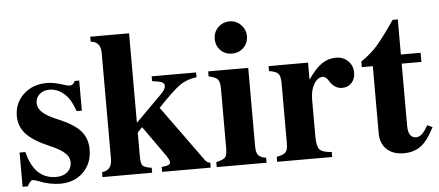

<svg xmlns="http://www.w3.org/2000/svg" viewBox="-49 -799 2107 921"><g transform="rotate(-5 1005.0 -338.5)"><path d="M340 -326H315Q296 -382 268 -408Q234 -440 193 -440Q165 -440 146 -423.5Q127 -407 127 -382Q127 -356 149.5 -335.5Q172 -315 223 -294Q298 -263 329.5 -227Q361 -191 361 -138Q361 -71 318 -28.5Q275 14 207 14Q155 14 99 -9Q84 -15 76 -15Q65 -15 50 13H25V-152H53Q85 -20 190 -20Q224 -20 244.5 -38Q265 -56 265 -85Q265 -109 243 -129.5Q221 -150 169 -172Q94 -204 60.5 -240.5Q27 -277 27 -327Q27 -390 71.5 -431.5Q116 -473 184 -473Q218 -473 262 -458Q284 -451 293 -451Q310 -451 318 -471H340Z M932 0H698V-24Q740 -26 740 -43Q740 -55 716 -88L621 -222L598 -198V-84Q598 -49 606.5 -39Q615 -29 650 -24V0H411V-24Q459 -28 459 -84V-594Q459 -648 411 -652V-676H598V-245L726 -373Q747 -394 747 -411Q747 -429 712 -434L688 -438V-461H902V-438Q855 -432 821.5 -409Q788 -386 713 -307L907 -39Q918 -24 932 -24Z M1160 -613Q1160 -580 1137.5 -558Q1115 -536 1082 -536Q1049 -536 1027 -558Q1005 -580 1005 -613Q1005 -646 1027.5 -668.5Q1050 -691 1084 -691Q1115 -691 1137.5 -668Q1160 -645 1160 -613ZM1201 0H961V-24Q996 -32 1005 -43Q1014 -54 1014 -88V-373Q1014 -406 1003.5 -418Q993 -430 960 -437V-461H1153V-85Q1153 -53 1163.5 -40.5Q1174 -28 1201 -24Z M1441 -461V-379Q1476 -430 1507 -451.5Q1538 -473 1576 -473Q1611 -473 1634 -450.5Q1657 -428 1657 -394Q1657 -364 1639.5 -345Q1622 -326 1594 -326Q1557 -326 1534 -364Q1520 -387 1506 -387Q1480 -387 1462.5 -357Q1445 -327 1445 -283V-106Q1445 -58 1458.5 -42.5Q1472 -27 1517 -24V0H1252V-24Q1285 -30 1295.5 -41.5Q1306 -53 1306 -84V-373Q1306 -408 1295 -420Q1284 -432 1251 -437V-461Z M1984 -112 2009 -101Q1978 -39 1944.5 -13.5Q1911 12 1861 12Q1809 12 1779 -16.5Q1749 -45 1749 -95V-417H1696V-444Q1745 -477 1778 -515.5Q1811 -554 1863 -630H1888V-461H1983V-417H1888V-119Q1888 -59 1927 -59Q1956 -59 1984 -112Z"/></g></svg>

Font: STIX
Style: Bold
Weight: 700
Designer: MicroPress Inc., with final additions and corrections provided by Coen Hoffman, Elsevier (retired)
Version: Version 1.1.1